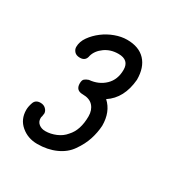

<svg xmlns="http://www.w3.org/2000/svg" viewBox="-85 -643 378 406"><g transform="rotate(30 104.0 -440.0)"><path d="M62 -514Q60 -500 46 -500Q37 -500 32.5 -505Q28 -510 28 -516Q28 -529 36.5 -541Q45 -553 57.5 -562.5Q70 -572 85 -577.5Q100 -583 114 -583Q143 -583 158.5 -566.5Q174 -550 174 -520Q170 -473 138 -452Q159 -433 159 -399Q158 -382 152.5 -365Q147 -348 135 -331Q124 -315 104 -306Q84 -297 59 -297Q36 -297 19.5 -311Q3 -325 3 -348Q3 -356 6.5 -366Q10 -376 22 -376Q30 -376 35 -371Q40 -366 40 -360Q40 -359 39.5 -357Q39 -355 39 -353Q38 -351 38 -348Q38 -339 44.5 -334Q51 -329 60 -329Q73 -329 86 -334.5Q99 -340 107 -350Q124 -368 124 -402Q124 -417 115.5 -426.5Q107 -436 90 -436Q73 -436 73 -453Q73 -461 76.5 -464Q80 -467 86 -469Q109 -471 124 -485.5Q139 -500 139 -524Q139 -548 113 -548Q94 -548 80 -538Q66 -528 62 -514Z"/></g></svg>

Font: Gruenewald VA
Style: Regular
Weight: 400
Designer: Peter Wiegel
Foundry: Peter Wiegel, nach dem Schriftentwurf von Dr. H. Gr¸newald
Version: Version 0.007